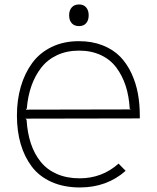

<svg xmlns="http://www.w3.org/2000/svg" viewBox="-20 -823 696 853"><path d="M94.2 -335.9 561 -336.9 556.2 -340.8Q553.2 -396 538.3 -441.7Q523.4 -487.3 496.8 -522.9Q470.2 -558.6 427.7 -578.4Q385.3 -598.1 331.1 -598.1Q276.9 -598.1 233.9 -578.1Q190.9 -558.1 163.1 -522.2Q135.3 -486.3 119.4 -440.7Q103.5 -395 99.1 -340.8ZM601.1 -310.1V-296.9L92.8 -295.9L98.1 -291Q101.6 -232.4 117.2 -185.5Q132.8 -138.7 161.1 -103.8Q189.5 -68.8 233.4 -49.8Q277.3 -30.8 334 -30.8Q433.6 -30.8 506.8 -96.2L538.1 -64Q454.6 9.8 335 9.8Q263.7 9.8 209 -14.6Q154.3 -39.1 121.3 -82.8Q88.4 -126.5 71.8 -183.6Q55.2 -240.7 55.2 -310.1Q55.2 -378.9 72.5 -438.2Q89.8 -497.6 123 -543Q156.2 -588.4 209.5 -614.3Q262.7 -640.1 330.1 -640.1Q389.2 -640.1 436 -621.6Q482.9 -603 513.4 -571.8Q543.9 -540.5 564 -497.3Q584 -454.1 592.5 -408Q601.1 -361.8 601.1 -310.1ZM331.1 -803.2Q351.6 -803.2 362.8 -790Q374 -776.9 374 -754.9Q374 -732.9 362.8 -720Q351.6 -707 331.1 -707Q310.1 -707 298.6 -720Q287.1 -732.9 287.1 -754.9Q287.1 -776.9 298.6 -790Q310.1 -803.2 331.1 -803.2Z"/></svg>

Font: Sinkin Sans 200 X Light
Style: Regular
Weight: 200
Designer: Keith Bates
Foundry: K-Type
Version: Sinkin Sans (version 1.0)  by Keith Bates   •   © 2014   www